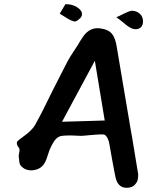

<svg xmlns="http://www.w3.org/2000/svg" viewBox="-20 -874 750 913"><path d="M332 -772Q317 -776 302.5 -785Q288 -794 285 -796Q281 -798 276 -801.5Q271 -805 264 -809L291 -854Q322 -855 346 -840Q370 -825 370 -806Q370 -805 369.5 -802.5Q369 -800 368 -797Q364 -788 351.5 -779Q339 -770 332 -772ZM625 -735Q617 -735 609 -738Q592 -744 566 -767Q553 -777 545 -783.5Q537 -790 533 -792Q538 -794 547 -798Q556 -802 569 -809Q581 -815 591.5 -819Q602 -823 610 -823Q632 -821 646 -807.5Q660 -794 660 -772Q660 -754 650 -744.5Q640 -735 625 -735ZM582 19Q538 19 528 -37L520 -78Q517 -92 512.5 -119Q508 -146 501 -184Q496 -220 478 -233Q476 -234 472.5 -234.5Q469 -235 464 -235Q454 -235 439 -234Q424 -233 403 -231Q375 -228 364 -228L317 -230Q291 -230 274.5 -228Q258 -226 245 -212Q232 -198 216 -162Q209 -142 204.5 -128Q200 -114 196 -106Q179 -70 140 -65Q137 -64 128 -64Q98 -64 79 -86Q74 -91 72.5 -101Q71 -111 70 -121L69 -132Q69 -134 69.5 -137.5Q70 -141 71 -146Q72 -151 72.5 -154.5Q73 -158 73 -160Q73 -167 70 -171Q60 -184 60 -193Q60 -201 66 -205Q68 -207 73 -211Q78 -215 85 -220L90 -224Q110 -238 125 -252.5Q140 -267 148 -282Q183 -345 229 -441L299 -578Q304 -588 314 -604.5Q324 -621 339 -643L351 -661L359 -675Q361 -679 364 -683Q367 -687 370 -692Q399 -740 445 -740Q457 -740 477 -735Q505 -727 517.5 -706Q530 -685 535 -652L567 -462L594 -303Q596 -290 599.5 -269.5Q603 -249 608 -222L636 -52Q637 -50 637 -46.5Q637 -43 637 -39Q637 -12 624 1Q611 19 582 19ZM275 -295 478 -301 431 -585Z"/></svg>

Font: Mansalva
Style: Regular
Weight: 400
Designer: Carolina Short
Foundry: Carolina Short
Version: Version 2.112; ttfautohint (v1.8.4.7-5d5b)